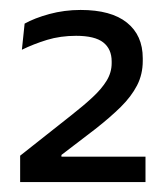

<svg xmlns="http://www.w3.org/2000/svg" viewBox="-20 -729 336 386"><path d="M20.5 -363V-416L123 -497Q148.5 -517 166.5 -533.8Q184.5 -550.5 194.5 -567Q204.5 -583.5 204.5 -602V-605.5Q204.5 -630.5 187.5 -643.8Q170.5 -657 133 -657Q101.5 -657 74.5 -648.8Q47.5 -640.5 24 -629L29.5 -681.5Q49 -692.5 79.2 -700.8Q109.5 -709 142 -709Q203.5 -709 235.2 -683.5Q267 -658 267 -612V-606.5Q267 -579.5 255.5 -557.2Q244 -535 222.8 -514Q201.5 -493 171.5 -469.5L103.5 -417.5V-404L76.5 -414H272.5V-363Z"/></svg>

Font: Anek Telugu Medium
Style: Regular
Weight: 400
Version: Version 1.003